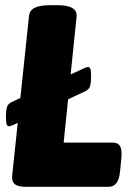

<svg xmlns="http://www.w3.org/2000/svg" viewBox="-20 -722 524 742"><path d="M16 -234Q6 -234 4.5 -246Q3 -258 3 -274Q3 -294 6.5 -307Q10 -320 24 -327L304 -458Q309 -460 313 -461.5Q317 -463 319 -463Q329 -463 330.5 -451.5Q332 -440 332 -423Q332 -404 328.5 -390.5Q325 -377 311 -370L31 -239Q26 -237 22 -235.5Q18 -234 16 -234ZM80 0Q50 0 37.5 -10Q25 -20 27 -43L92 -659Q94 -682 114 -692Q134 -702 176 -702H201Q280 -702 276 -658L226 -171H415Q436 -171 444 -157Q452 -143 449 -111L444 -60Q441 -29 430 -14.5Q419 0 398 0Z"/></svg>

Font: Asap Black
Style: Italic
Weight: 900
Italic angle: -6°
Designer: Pablo Cosgaya
Foundry: Omnibus-Type
Version: Version 3.001